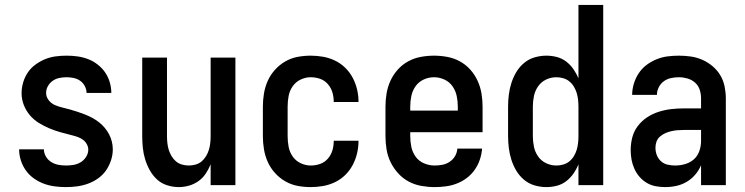

<svg xmlns="http://www.w3.org/2000/svg" viewBox="-20 -755 3040 783"><path d="M248 8Q226 8 203 5Q180 2 158.5 -6Q137 -14 118 -27.5Q99 -41 85.5 -60Q72 -79 65 -101Q58 -123 58 -146Q58 -146 58 -146Q58 -146 58 -146H159Q159 -131 167 -117Q175 -103 188.5 -94.5Q202 -86 217.5 -83Q233 -80 249 -80Q264 -80 279.5 -82.5Q295 -85 308.5 -93Q322 -101 331 -115Q340 -129 340 -145Q340 -156 334 -167Q328 -178 318.5 -185Q309 -192 298 -196Q287 -200 275 -203Q251 -209 227.5 -215.5Q204 -222 181.5 -231.5Q159 -241 138 -254Q117 -267 101.5 -285.5Q86 -304 77 -327Q68 -350 68 -375Q68 -397 74.5 -419Q81 -441 93.5 -459.5Q106 -478 124.5 -491.5Q143 -505 163.5 -513.5Q184 -522 206.5 -525Q229 -528 252 -528Q274 -528 296 -525Q318 -522 339 -514Q360 -506 378 -492Q396 -478 408.5 -460Q421 -442 427.5 -420Q434 -398 434 -376Q434 -376 434 -376Q434 -376 434 -376H333Q333 -390 326 -403.5Q319 -417 307 -425.5Q295 -434 280.5 -437Q266 -440 251 -440Q237 -440 222 -437Q207 -434 195 -425.5Q183 -417 175.5 -404Q168 -391 168 -376Q168 -360 178.5 -346.5Q189 -333 204 -326.5Q219 -320 234.5 -316.5Q250 -313 265.5 -308.5Q281 -304 296.5 -299Q312 -294 327 -288Q342 -282 356 -274.5Q370 -267 383 -257Q396 -247 406.5 -234.5Q417 -222 424.5 -208Q432 -194 436 -178Q440 -162 440 -146Q440 -123 432.5 -100.5Q425 -78 412 -59.5Q399 -41 380 -27.5Q361 -14 339 -6Q317 2 294.5 5Q272 8 248 8Z M709 8Q685 8 661.5 0.5Q638 -7 620.5 -23Q603 -39 591 -60.5Q579 -82 572 -105Q565 -128 562.5 -152Q560 -176 560 -200V-520H661V-200Q661 -186 662.5 -172Q664 -158 668 -144.5Q672 -131 679.5 -118.5Q687 -106 697.5 -97Q708 -88 722 -84Q736 -80 750 -80Q764 -80 778 -84Q792 -88 802.5 -97Q813 -106 820.5 -118.5Q828 -131 832 -144.5Q836 -158 837.5 -172Q839 -186 839 -200V-520H940V0H839V-85Q831 -65 819 -47Q807 -29 789.5 -16.5Q772 -4 751 2Q730 8 709 8Z M1247 8Q1220 8 1193.5 3Q1167 -2 1143.5 -15.5Q1120 -29 1101.5 -49.5Q1083 -70 1072 -94.5Q1061 -119 1056.5 -146Q1052 -173 1052 -200V-320Q1052 -347 1056.5 -374Q1061 -401 1072 -425.5Q1083 -450 1101.5 -470.5Q1120 -491 1143.5 -504.5Q1167 -518 1193.5 -523Q1220 -528 1247 -528Q1273 -528 1298 -523.5Q1323 -519 1346 -508Q1369 -497 1387.5 -479Q1406 -461 1418 -438.5Q1430 -416 1436 -391Q1442 -366 1442 -341Q1442 -341 1442 -340.5Q1442 -340 1442 -339H1341Q1341 -339 1341 -339.5Q1341 -340 1341 -340Q1341 -360 1335.5 -378.5Q1330 -397 1317 -412Q1304 -427 1285.5 -433.5Q1267 -440 1247 -440Q1226 -440 1206 -430.5Q1186 -421 1173.5 -403Q1161 -385 1157 -363.5Q1153 -342 1153 -320V-200Q1153 -178 1157 -156.5Q1161 -135 1173.5 -117Q1186 -99 1206 -89.5Q1226 -80 1247 -80Q1267 -80 1285.5 -86.5Q1304 -93 1317 -108Q1330 -123 1335.5 -141.5Q1341 -160 1341 -180Q1341 -180 1341 -180.5Q1341 -181 1341 -181H1442Q1442 -180 1442 -179.5Q1442 -179 1442 -179Q1442 -154 1436 -129Q1430 -104 1418 -81.5Q1406 -59 1387.5 -41Q1369 -23 1346 -12Q1323 -1 1298 3.5Q1273 8 1247 8Z M1752 8Q1725 8 1697.5 3Q1670 -2 1646 -15Q1622 -28 1603.5 -48.5Q1585 -69 1573 -93.5Q1561 -118 1556.5 -145.5Q1552 -173 1552 -200V-320Q1552 -347 1556.5 -374Q1561 -401 1572.5 -426Q1584 -451 1602.5 -471.5Q1621 -492 1645 -505Q1669 -518 1696 -523Q1723 -528 1750 -528Q1777 -528 1804 -523Q1831 -518 1855 -505Q1879 -492 1897.5 -471.5Q1916 -451 1927.5 -426Q1939 -401 1943.5 -374Q1948 -347 1948 -320V-216H1653V-200Q1653 -178 1657.5 -156Q1662 -134 1675 -116Q1688 -98 1709 -89Q1730 -80 1752 -80Q1768 -80 1784 -83Q1800 -86 1813.5 -95Q1827 -104 1835.5 -118Q1844 -132 1845 -149H1946Q1944 -125 1936.5 -103Q1929 -81 1915.5 -62Q1902 -43 1883.5 -29Q1865 -15 1843 -6.5Q1821 2 1798 5Q1775 8 1752 8ZM1847 -304V-320Q1847 -342 1842.5 -363.5Q1838 -385 1825.5 -403Q1813 -421 1792.5 -430.5Q1772 -440 1750 -440Q1728 -440 1707.5 -430.5Q1687 -421 1674.5 -403Q1662 -385 1657.5 -363.5Q1653 -342 1653 -320V-304Z M2208 8Q2184 8 2160 1Q2136 -6 2117 -22Q2098 -38 2085.5 -59Q2073 -80 2065.5 -103.5Q2058 -127 2055 -151.5Q2052 -176 2052 -200V-320Q2052 -344 2055 -368.5Q2058 -393 2065.5 -416.5Q2073 -440 2085.5 -461Q2098 -482 2117 -498Q2136 -514 2160 -521Q2184 -528 2208 -528Q2230 -528 2251 -522.5Q2272 -517 2289 -504Q2306 -491 2318.5 -473Q2331 -455 2339 -435V-735H2440V0H2339V-85Q2331 -65 2318.5 -47Q2306 -29 2289 -16Q2272 -3 2251 2.5Q2230 8 2208 8ZM2249 -80Q2263 -80 2277 -84Q2291 -88 2302 -97Q2313 -106 2320.5 -118.5Q2328 -131 2332 -144.5Q2336 -158 2337.5 -172Q2339 -186 2339 -200V-320Q2339 -334 2337.5 -348Q2336 -362 2332 -375.5Q2328 -389 2320.5 -401.5Q2313 -414 2302 -423Q2291 -432 2277 -436Q2263 -440 2249 -440Q2227 -440 2207 -430.5Q2187 -421 2174.5 -403Q2162 -385 2157.5 -363.5Q2153 -342 2153 -320V-200Q2153 -178 2157.5 -156.5Q2162 -135 2174.5 -117Q2187 -99 2207 -89.5Q2227 -80 2249 -80Z M2693 8Q2674 8 2654.5 4.5Q2635 1 2618 -9Q2601 -19 2588 -34Q2575 -49 2567 -67Q2559 -85 2555.5 -104Q2552 -123 2552 -143Q2552 -169 2558.5 -194.5Q2565 -220 2581 -241Q2597 -262 2619 -276.5Q2641 -291 2666 -299Q2691 -307 2717 -310Q2743 -313 2769 -313H2839V-354Q2839 -372 2833.5 -389Q2828 -406 2814.5 -418Q2801 -430 2783.5 -435Q2766 -440 2749 -440Q2732 -440 2716 -436.5Q2700 -433 2687 -423.5Q2674 -414 2666.5 -399Q2659 -384 2659 -368Q2659 -368 2659 -368Q2659 -368 2659 -368H2558Q2558 -368 2558 -368Q2558 -368 2558 -368Q2558 -391 2565 -414Q2572 -437 2585 -456.5Q2598 -476 2616.5 -490Q2635 -504 2657 -513Q2679 -522 2702 -525Q2725 -528 2749 -528Q2773 -528 2797.5 -524.5Q2822 -521 2844.5 -511Q2867 -501 2886 -485Q2905 -469 2917.5 -448Q2930 -427 2935 -402.5Q2940 -378 2940 -354V0H2839V-81Q2830 -60 2815 -42.5Q2800 -25 2780.5 -13.5Q2761 -2 2738.5 3Q2716 8 2693 8ZM2733 -80Q2754 -80 2774.5 -86Q2795 -92 2810 -105.5Q2825 -119 2832 -139Q2839 -159 2839 -180V-225H2769Q2756 -225 2743 -224Q2730 -223 2717.5 -220Q2705 -217 2693.5 -212Q2682 -207 2672 -198.5Q2662 -190 2657.5 -178Q2653 -166 2653 -153Q2653 -137 2658.5 -122.5Q2664 -108 2675.5 -97.5Q2687 -87 2702.5 -83.5Q2718 -80 2733 -80Z"/></svg>

Font: Zed Mono Semibold
Style: Regular
Weight: 600
Monospace: yes
Designer: Belleve Invis
Foundry: Belleve Invis
Version: Version 1.0.0; ttfautohint (v1.8.4)